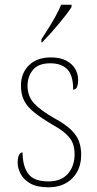

<svg xmlns="http://www.w3.org/2000/svg" viewBox="-20 -786 412 816"><path d="M186 10Q136 10 107.5 -7Q79 -24 67 -48.5Q55 -73 55 -94Q55 -109 57.5 -118.5Q60 -128 64.5 -133Q69 -138 76 -138Q76 -80 100 -47.5Q124 -15 186 -15Q240 -15 268.5 -47.5Q297 -80 297 -131Q297 -155 290 -175Q283 -195 263.5 -214Q244 -233 205 -255Q154 -285 124 -309.5Q94 -334 81.5 -360.5Q69 -387 69 -422Q69 -475 103 -508.5Q137 -542 196 -542Q236 -542 262 -528Q288 -514 300 -492.5Q312 -471 312 -447Q312 -427 307 -416Q302 -405 291 -405Q291 -466 266 -491.5Q241 -517 194 -517Q143 -517 120 -489Q97 -461 97 -421Q97 -376 126 -345.5Q155 -315 212 -283Q258 -258 282.5 -234Q307 -210 316 -184.5Q325 -159 325 -129Q325 -66 287 -28Q249 10 186 10ZM156 -619Q171 -642 187 -667.5Q203 -693 217 -718.5Q231 -744 240 -766H284V-756Q276 -743 261 -723.5Q246 -704 228 -682.5Q210 -661 192 -641Q174 -621 159 -606H156Z"/></svg>

Font: Noto Serif Khmer SemiCondensed Thin
Style: Regular
Weight: 250
Width: 4
Designer: Danh Hong and the Monotype Design Team
Foundry: Monotype Imaging Inc.
Version: Version 2.004